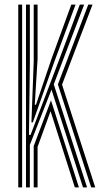

<svg xmlns="http://www.w3.org/2000/svg" viewBox="-20 -820 442 840"><path d="M93.7 0V-800H110.6V-540.6L106.8 -229.6H113.6L231.4 -539L329.2 -800H348.2L215.2 -451L361 0H343.2L205.3 -427.9L110.6 -186.2V0ZM127.5 0V-181.2L203.1 -380.9L325.3 0H307.5L201.2 -333.6L144.4 -177.6V0ZM59.9 0V-800H76.8V0ZM378.9 0 233.2 -450.6 366.2 -800H384.8L251.4 -449.7L396.8 0ZM117.5 -284.6 127.5 -550V-800H144.4V-561.9L132.1 -361.7H137.4L205.8 -563.8L292 -800H310.6L218.7 -552.7L123.6 -284.6Z"/></svg>

Font: Big Shoulders Inline Text SC Thin
Style: Regular
Weight: 100
Designer: Patric King
Foundry: XO Type Co
Version: Version 2.002